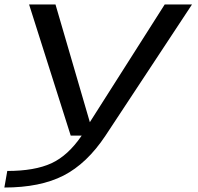

<svg xmlns="http://www.w3.org/2000/svg" viewBox="-38 -606 884 858"><path d="M278 0 92 -586H210L363.5 -60L698 -586H820L433.5 0Q350.5 125 246 178.5Q141.5 232 -18.5 232L-5.5 158Q117 158 192 123.5Q266.5 89 327 0Z"/></svg>

Font: Anybody UltraExpanded Regular
Style: Italic
Weight: 400
Width: 9
Italic angle: -10°
Designer: Tyler Finck
Foundry: Etcetera Type Company
Version: Version 1.010; ttfautohint (v1.8.3) -l 8 -r 50 -G 200 -x 14 